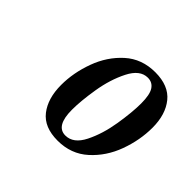

<svg xmlns="http://www.w3.org/2000/svg" viewBox="-92 -791 526 526"><g transform="rotate(45 171.0 -528.0)"><path d="M82 -482Q82 -529 99.5 -577Q117 -625 152.5 -657Q188 -689 240 -689Q292 -689 317 -658Q342 -627 342 -576Q342 -528 324.5 -480Q307 -432 271 -399.5Q235 -367 183 -367Q131 -367 106.5 -398.5Q82 -430 82 -482ZM273 -601Q273 -635 263.5 -649.5Q254 -664 236 -664Q206 -664 186.5 -625.5Q167 -587 159 -538Q151 -489 151 -455Q151 -392 188 -392Q219 -392 238 -430Q257 -468 265 -517.5Q273 -567 273 -601Z"/></g></svg>

Font: Philosopher
Style: Bold Italic
Weight: 700
Italic angle: -10°
Designer: Jovanny Lemonad
Foundry: Jovanny Lemonad
Version: Version 2.000